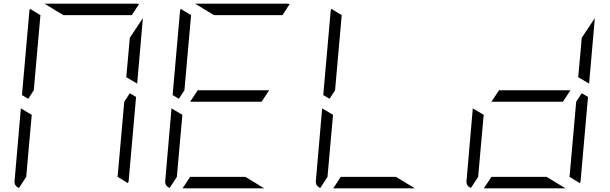

<svg xmlns="http://www.w3.org/2000/svg" viewBox="-20 -1020 3304 1040"><path d="M163 -531 133 -485 99 -505 139 -959Q139 -964 143 -972L199 -938L181 -735ZM683 -515 717 -495 677 -41Q677 -36 673 -28L617 -62L635 -265L653 -469ZM83 -2Q56 -13 59 -41L93 -433L152 -398L140 -265L122 -62ZM323 -938 221 -1000H452H720Q729 -1000 733 -998L694 -938H446ZM683 -815 754 -922 723 -567 664 -602 676 -735Z M1397 -469H1221H1010L1051 -531H1227H1438ZM979 -531 949 -485 915 -505 955 -959Q955 -964 959 -972L1015 -938L997 -735ZM1309 -62 1411 0H1180H969L1010 -62H1186ZM899 -2Q872 -13 875 -41L909 -433L968 -398L956 -265L938 -62ZM1139 -938 1037 -1000H1268H1536Q1545 -1000 1549 -998L1510 -938H1262Z M1795 -531 1765 -485 1731 -505 1771 -959Q1771 -964 1775 -972L1831 -938L1813 -735ZM2125 -62 2227 0H1996H1785L1826 -62H2002ZM1715 -2Q1688 -13 1691 -41L1725 -433L1784 -398L1772 -265L1754 -62Z M3029 -469H2853H2642L2683 -531H2859H3070ZM2941 -62 3043 0H2812H2601L2642 -62H2818ZM3131 -515 3165 -495 3125 -41Q3125 -36 3121 -28L3065 -62L3083 -265L3101 -469ZM2531 -2Q2504 -13 2507 -41L2541 -433L2600 -398L2588 -265L2570 -62ZM3131 -815 3202 -922 3171 -567 3112 -602 3124 -735Z"/></svg>

Font: DSEG7 Modern Mini
Style: Light Italic
Weight: 300
Italic angle: -5°
Designer: Keshikan(Twitter:@keshinomi_88pro)
Version: Version 0.46